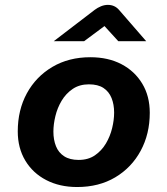

<svg xmlns="http://www.w3.org/2000/svg" viewBox="-20 -740 672 772"><path d="M290.1 12Q219.7 12 165.8 -16Q111.9 -43.9 81.6 -94.5Q51.4 -145 51.4 -211.5Q51.4 -297.4 87.9 -364.6Q124.5 -431.8 190.5 -470.9Q256.5 -509.9 343.4 -509.9Q414.8 -509.9 468.2 -482Q521.6 -454 551.9 -403.8Q582.2 -353.7 582.2 -286.4Q582.2 -201.3 545.6 -133.7Q509.1 -66.1 443.4 -27Q377.8 12 290.1 12ZM296.3 -97Q334.7 -97 361.7 -115.5Q388.6 -134.1 405.8 -162.9Q422.9 -191.8 430.9 -224.8Q438.9 -257.9 438.9 -287.1Q438.9 -320.1 428.5 -345.9Q418.1 -371.7 396 -386.3Q373.9 -400.9 337.3 -400.9Q299.6 -400.9 272.3 -382.4Q245 -363.8 227.8 -335Q210.6 -306.1 202.7 -273.1Q194.7 -240 194.7 -210.8Q194.7 -177.9 205.1 -152Q215.4 -126.2 238.1 -111.6Q260.7 -97 296.3 -97ZM196.2 -574.4 360.5 -700.2Q371.9 -708.9 385.9 -714.7Q399.8 -720.4 413.6 -720.4Q441.1 -720.4 458.6 -700.2L567.8 -574.4H455.6L400.1 -635.2L318.3 -574.4Z"/></svg>

Font: Atkinson Hyperlegible Mono ExtraLight
Style: Italic
Weight: 200
Italic angle: -12°
Monospace: yes
Designer: Elliott Scott, Megan Eiswerth, Linus Boman, Theodore Petrosky, Letters from Sweden
Foundry: Applied Design Works, Letters from Sweden
Version: Version 2.001